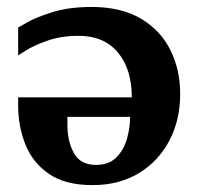

<svg xmlns="http://www.w3.org/2000/svg" viewBox="-20 -520 569 552"><path d="M246.1 12.2Q167 12.2 120.1 -20.5Q73.2 -53.2 52.7 -105.5Q32.2 -157.7 32.2 -215.8Q32.2 -222.2 32.2 -228Q32.2 -233.9 32.2 -240.2H358.9Q358.9 -321.8 318.8 -369.4Q278.8 -417 206.1 -417Q155.8 -417 116.5 -403.1Q77.1 -389.2 54.7 -375Q32.2 -360.8 32.2 -360.8V-440.9Q32.2 -440.9 58.3 -455.8Q84.5 -470.7 131.8 -485.4Q179.2 -500 243.2 -500Q328.1 -500 384.8 -466.6Q441.4 -433.1 469.7 -376.5Q498 -319.8 498 -250Q498 -174.8 466.8 -115.5Q435.5 -56.2 378.9 -22Q322.3 12.2 246.1 12.2ZM255.9 -45.9Q293 -45.9 314.5 -67.4Q335.9 -88.9 345 -120.8Q354 -152.8 354 -184.1H173.8V-162.1Q173.8 -113.3 192.6 -79.6Q211.4 -45.9 255.9 -45.9Z"/></svg>

Font: Charis
Style: Bold
Weight: 700
Designer: Walt Agee, Miriam Martin, Annie Olsen, Victor Gaultney, Lorna Priest, Alan Ward, Bob Hallissy, Martin Hosken, Sharon Cor
Foundry: SIL Global
Version: Version 7.000